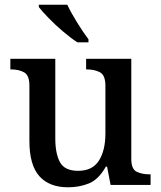

<svg xmlns="http://www.w3.org/2000/svg" viewBox="-20 -786 684 816"><path d="M269 10Q190 10 147.5 -37Q105 -84 105 -187V-422Q105 -466 82.5 -478.5Q60 -491 27 -491H24V-536H215V-198Q215 -133 235 -96.5Q255 -60 312 -60Q373 -60 400.5 -103.5Q428 -147 428 -219V-421Q428 -467 404.5 -479Q381 -491 349 -491H346V-536H538V-111Q538 -67 561 -56Q584 -45 616 -45H620V0H450L435 -78H430Q399 -23 358 -6.5Q317 10 269 10ZM309 -606Q281 -624 247.5 -652.5Q214 -681 186 -710Q158 -739 145 -756V-766H266Q282 -732 308 -690Q334 -648 356 -619V-606Z"/></svg>

Font: Noto Serif Toto Medium
Style: Regular
Weight: 500
Designer: Monotype Design Team
Foundry: Monotype Imaging Inc.
Version: Version 2.001; ttfautohint (v1.8.4.7-5d5b)